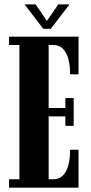

<svg xmlns="http://www.w3.org/2000/svg" viewBox="-20 -870 423 890"><path d="M22 0V-39H70V-661.5H22V-700H344V-525.5H305Q305 -566 296.8 -596.8Q288.5 -627.5 271.2 -644.5Q254 -661.5 226 -661.5H205.5V-369.5H283V-415.5H321.5V-286.5H283V-330.5H205.5V-39H226Q254 -39 271.2 -56.2Q288.5 -73.5 296.8 -104.5Q305 -135.5 305 -176H344V0ZM180.5 -736.5 94 -849.5H145.5L197.5 -773L250 -849.5H302L215.5 -736.5Z"/></svg>

Font: Imbue Thin 10pt ExtraBold
Style: Regular
Weight: 800
Version: Version 1.102